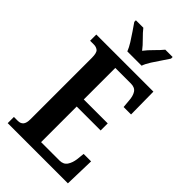

<svg xmlns="http://www.w3.org/2000/svg" viewBox="-279 -1012 1094 1094"><g transform="rotate(45 268.0 -465.5)"><path d="M22 0V-50H54Q75 -50 86.5 -63Q98 -76 98 -108V-601Q98 -643 84.5 -653.5Q71 -664 53 -664H22V-714H482L484 -532H424L420 -578Q418 -614 404.5 -635Q391 -656 359 -656H233V-402H426V-345H233V-58H381Q413 -58 428 -80.5Q443 -103 447 -136L452 -182H512L507 0ZM215 -771Q206 -794 189.5 -820.5Q173 -847 155 -873Q137 -899 124 -918V-931H184Q200 -910 227 -883.5Q254 -857 272 -833Q290 -857 317 -883.5Q344 -910 361 -931H420V-918Q408 -899 390 -873Q372 -847 355 -820.5Q338 -794 330 -771Z"/></g></svg>

Font: Noto Serif ExtraCondensed
Style: Bold
Weight: 700
Width: 2
Designer: Monotype Design Team
Foundry: Monotype Imaging Inc.
Version: Version 2.014; ttfautohint (v1.8.4.7-5d5b)